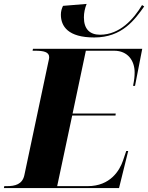

<svg xmlns="http://www.w3.org/2000/svg" viewBox="-51 -964 759 984"><path d="M432 -772C576 -772 640 -864 688 -931L677 -938C634 -866 563 -786 462 -786C409 -786 379 -815 379 -875C379 -898 384 -922 393 -944L272 -934C265 -920 261 -905 261 -889C261 -829 298 -772 432 -772ZM-31 0H559L606 -190H596L579 -140C562 -91 515 -10 398 -10H242L319 -372H541L542 -382H321L389 -704H534C604 -704 639 -653 639 -593C639 -572 637 -554 631 -524H641L678 -714H118L116 -704H129C172 -704 201 -698 201 -671C201 -663 198 -653 196 -643L74 -67C64 -19 26 -10 -16 -10H-29Z"/></svg>

Font: Noto Serif Display ExtraBold
Style: Italic
Weight: 800
Italic angle: -12°
Designer: Monotype Design Team
Foundry: Monotype Imaging Inc.
Version: Version 2.009